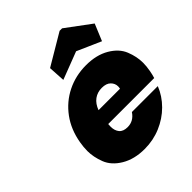

<svg xmlns="http://www.w3.org/2000/svg" viewBox="-223 -951 1095 1095"><g transform="rotate(-45 324.5 -403.0)"><path d="M643 -287Q639 -264 632 -241H261Q260 -230 260 -220Q260 -189 276 -169.5Q292 -150 327 -150Q376 -150 405 -194H614Q591 -136 545.5 -90.5Q500 -45 438.5 -19Q377 7 308 7Q225 7 166.5 -28Q108 -63 88 -115.5Q68 -168 68 -216Q68 -247 74 -281Q89 -369 136.5 -433.5Q184 -498 254.5 -533Q325 -568 409 -568Q492 -568 550 -534Q608 -500 628.5 -448.5Q649 -397 649 -348Q649 -319 643 -287ZM451 -336Q453 -345 453 -353Q453 -377 435 -395Q417 -413 381 -413Q345 -413 318.5 -393.5Q292 -374 278 -336ZM258 -600 252 -701 441 -813H461L612 -701L570 -600L425 -664Z"/></g></svg>

Font: Fz Poppins ExtBd
Style: Italic
Weight: 800
Italic angle: -10°
Designer: Ninad Kale (Devanagari), Jonny Pinhorn (Latin)
Foundry: Indian Type Foundry
Version: Vit hóa bi Vntype.Com & FontZin.Com